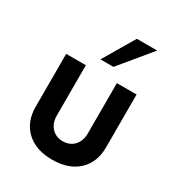

<svg xmlns="http://www.w3.org/2000/svg" viewBox="-180 -866 918 992"><g transform="rotate(30 279.0 -370.0)"><path d="M236.2 -563.8 346.2 -750H467.5L313.8 -563.8ZM68.8 -185V-500H186.2V-200Q186.2 -155 211.9 -127.5Q237.5 -100 278.8 -100Q320 -100 345.6 -127.5Q371.2 -155 371.2 -200V-500H488.8V-185Q488.8 -95 432.5 -42.5Q376.2 10 278.8 10Q181.2 10 125 -42.5Q68.8 -95 68.8 -185Z"/></g></svg>

Font: Now Medium
Style: Regular
Weight: 500
Designer: Alfredo Marco Pradil
Foundry: Alfredo Marco Pradil
Version: Version 1.002;PS 001.002;hotconv 1.0.88;makeotf.lib2.5.64775